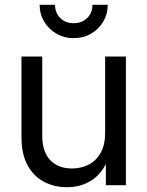

<svg xmlns="http://www.w3.org/2000/svg" viewBox="-20 -762 606 790"><path d="M255.9 8.3Q202.6 8.3 160.2 -14.4Q117.7 -37.1 93 -82.8Q68.4 -128.4 68.4 -197.3V-529.3H153.8V-203.6Q153.8 -138.2 186.3 -103.5Q218.8 -68.8 276.4 -68.8Q314.5 -68.8 345.5 -85Q376.5 -101.1 394.5 -133.8Q412.6 -166.5 412.6 -215.8V-529.3H498V0H415.5V-128.4H433.6Q408.2 -55.7 362.3 -23.7Q316.4 8.3 255.9 8.3ZM283.2 -605Q244.1 -605 212.4 -623.3Q180.7 -641.6 161.9 -672.9Q143.1 -704.1 143.1 -742.2H206.5Q206.5 -709 228 -687.7Q249.5 -666.5 283.2 -666.5Q316.9 -666.5 338.6 -687.7Q360.4 -709 360.4 -742.2H423.3Q423.3 -704.1 404.8 -672.9Q386.2 -641.6 354.5 -623.3Q322.8 -605 283.2 -605Z"/></svg>

Font: Inter 24pt
Style: Regular
Weight: 400
Designer: Rasmus Andersson
Foundry: rsms
Version: Version 4.001;git-66647c0bb